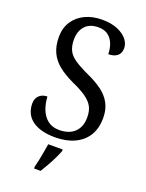

<svg xmlns="http://www.w3.org/2000/svg" viewBox="-172 -807 848 1112"><g transform="rotate(20 252.0 -251.5)"><path d="M235 10Q187 10 151 0Q115 -10 91 -28.5Q67 -47 55.5 -73Q44 -99 44 -129Q44 -150 52.5 -165Q61 -180 76.5 -188.5Q92 -197 113 -197Q115 -154 129.5 -117.5Q144 -81 172 -59.5Q200 -38 242 -38Q303 -38 337 -70.5Q371 -103 371 -163Q371 -202 356.5 -228.5Q342 -255 310 -277.5Q278 -300 224 -324Q168 -350 131 -380Q94 -410 75.5 -450Q57 -490 57 -545Q57 -600 83.5 -640.5Q110 -681 156 -702.5Q202 -724 260 -724Q316 -724 355 -707.5Q394 -691 414.5 -665.5Q435 -640 435 -612Q435 -580 415 -564Q395 -548 360 -548Q360 -580 349.5 -609Q339 -638 316 -656.5Q293 -675 254 -675Q201 -675 172.5 -643.5Q144 -612 144 -560Q144 -521 157 -494Q170 -467 201.5 -445.5Q233 -424 287 -399Q343 -374 381 -345.5Q419 -317 439 -279.5Q459 -242 459 -190Q459 -126 431.5 -81.5Q404 -37 353 -13.5Q302 10 235 10ZM183 208Q189 186 194 161Q199 136 203.5 110.5Q208 85 212 61H301V71Q293 92 280 119Q267 146 251.5 173Q236 200 223 221H183Z"/></g></svg>

Font: Noto Serif SemiCondensed
Style: Regular
Weight: 400
Width: 4
Designer: Monotype Design Team
Foundry: Monotype Imaging Inc.
Version: Version 2.013